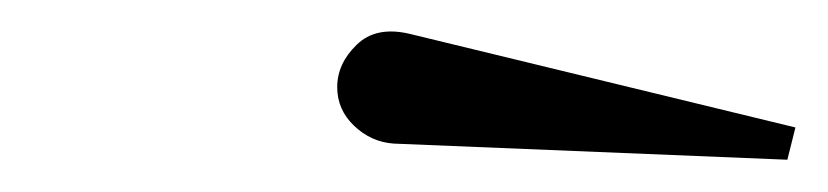

<svg xmlns="http://www.w3.org/2000/svg" viewBox="-20 -809 513 119"><path d="M224 -720Q210 -721 199.5 -731Q189 -741 189 -755Q189 -769.5 201 -781.2Q213 -793 234 -788L473 -730L468 -710Z"/></svg>

Font: Bodoni* 11pt
Style: Italic
Weight: 400
Italic angle: -13°
Version: Version 2.3